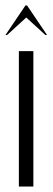

<svg xmlns="http://www.w3.org/2000/svg" viewBox="-26 -682 192 702"><path d="M96 -495V0H43V-495ZM67 -662H73L146 -554H140L70 -618L0 -554H-6Z"/></svg>

Font: Moniqa Cond Display
Style: Regular
Weight: 400
Width: 3
Designer: Rajesh Rajput
Foundry: Rajesh Rajput
Version: Version 1.000